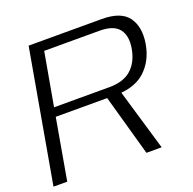

<svg xmlns="http://www.w3.org/2000/svg" viewBox="-121 -797 924 919"><g transform="rotate(-20 340.5 -337.5)"><path d="M-1 0 118 -675H490Q588 -675 624.5 -624.8Q661 -574.5 647.5 -492Q633.5 -409 579 -359.5Q534 -318.5 458 -311.5L550 0H472.5L385.5 -310.5H123.5L69 0ZM131.5 -356H413.5Q485.5 -356 525.2 -391.5Q565 -427 576.5 -491Q588 -555 560.5 -590.5Q533 -626 461 -626H179.5Z"/></g></svg>

Font: Anybody ExtraExpanded Light
Style: Italic
Weight: 300
Width: 8
Italic angle: -10°
Designer: Tyler Finck
Foundry: Etcetera Type Company
Version: Version 1.010; ttfautohint (v1.8.3) -l 8 -r 50 -G 200 -x 14 